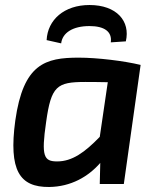

<svg xmlns="http://www.w3.org/2000/svg" viewBox="-20 -734 621 766"><path d="M337 -630C396 -630 428 -608 422 -565L482 -569C501 -650 445 -714 337 -714C236 -714 170 -655 166 -574L224 -561C229 -603 270 -630 337 -630ZM294 -504C161 -504 73 -480 41 -253C14 -54 58 13 176 12C263 11 332 -29 380 -84L378 0H474L541 -475C475 -491 368 -504 294 -504ZM208 -90C155 -90 144 -110 164 -247C184 -391 207 -407 320 -407C337 -407 370 -407 410 -406L378 -188C318 -126 268 -90 208 -90Z"/></svg>

Font: Exo 2 Semi Bold
Style: Italic
Weight: 600
Italic angle: -8°
Designer: Natanael Gama
Version: Version 1.001;PS 001.001;hotconv 1.0.88;makeotf.lib2.5.64775